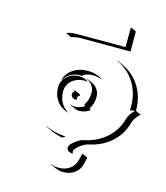

<svg xmlns="http://www.w3.org/2000/svg" viewBox="-124 -754 903 1043"><g transform="rotate(15 327.5 -232.0)"><path d="M177.2 -21 177.5 -22.9Q226.6 0 286.9 4.6L293.2 5.1L287.6 8.3L275.9 15.1L272.9 14.6Q237.8 7.3 207.3 -6.8ZM183.6 -244.1Q183.6 -280.3 212.3 -305.7Q241 -331.1 281.2 -331.1Q310.8 -331.1 332.5 -312.7L328.9 -313.2Q320.3 -315.2 311.3 -314.9Q293.2 -314.9 276 -309Q258.8 -303 245.4 -292.2Q231.9 -281.5 223.8 -265.3Q215.6 -249 215.6 -230Q215.6 -196 229.5 -169.3Q243.4 -142.6 268.8 -126.2L270.5 -123.8Q230 -136 206.8 -167.7Q183.6 -199.5 183.6 -244.1ZM190.9 -289.8Q203.9 -327.6 237.3 -349.4Q270.8 -371.1 317.4 -371.1Q366.5 -371.1 400.6 -347.4L396.2 -347.9Q373.8 -355 347.4 -355.2Q314.7 -355.2 294.4 -338.1L292.2 -336.4Q286.9 -336.9 281.2 -336.9Q253.9 -336.9 230.5 -323.6Q207 -310.3 194.3 -288.1Q193.6 -288.3 190.9 -289.8ZM254.4 170.7 255.1 168.9Q275.9 178.7 300.8 178.7Q316.7 178.7 331.5 174.4Q346.4 170.2 359.3 161.7Q372.1 153.3 381.7 139.5Q391.4 125.7 395.5 107.9L403.3 75.7L406.2 71.3L436.3 85.2L427.5 122.6Q423.1 140.6 413.3 154.7Q403.6 168.7 390.4 177.4Q377.2 186 362.1 190.4Q346.9 194.8 330.8 194.8Q305.7 194.8 284.4 184.8ZM265.6 -226.6Q265.6 -231.9 268.4 -237.3Q271.2 -242.7 277.1 -243.9Q275.9 -248.5 270.3 -250.7L271.2 -252.4L303.7 -238.8Q309.6 -236.1 309.3 -229V-228Q304.4 -228 301 -223.5Q297.6 -219 297.6 -212.4Q297.6 -208.7 299.1 -205.3L299.6 -203.4Q296.4 -203.1 293 -203.1Q281.2 -203.1 273.4 -210Q265.6 -216.8 265.6 -226.6ZM270.5 -171.4Q282.2 -165 295.9 -165Q328.9 -165 353.3 -183.1Q349.1 -184.8 345.7 -190.2Q356.9 -205.6 362.1 -222.5Q367.2 -239.5 367.2 -262.7Q367.2 -283.7 354.7 -301.3Q342.3 -318.8 321.5 -328.4L322.8 -329.8L353 -315.9Q374 -306.2 386.6 -288.1Q399.2 -270 399.2 -248.5Q399.2 -203.9 378.2 -176L388.2 -170.2Q361.8 -148.9 325.9 -148.9Q313.5 -148.9 302.2 -154.3L272.2 -168.2ZM318.6 59.1Q318.6 46.4 338.4 29.1Q349.1 19.5 364 10.5Q378.9 1.5 390.1 -1.2Q464.4 -16.1 515 -60.3Q565.7 -104.5 584.2 -170.7Q588.9 -186.8 597.4 -199.8Q606 -212.9 620.4 -227.5Q606 -227.1 595.9 -223.1L593 -222.2Q593 -223.1 593.1 -223.8Q593.3 -224.4 593.3 -225.1Q593.8 -232.4 593.8 -244.1Q593.8 -320.3 557.7 -377.8Q521.7 -435.3 457.3 -465.6L457.8 -467.3L487.8 -453.4Q553 -422.9 589.4 -364.9Q625.7 -306.9 625.7 -230.2V-229L655 -215.3Q639.6 -200 630.2 -186.3Q620.8 -172.6 616.2 -156Q597.7 -89.4 546.5 -44.8Q495.4 -0.2 420.7 14.9Q409.9 17.3 395 26.4Q380.1 35.4 369.9 44.7Q350.8 61.5 350.8 73.2Q350.8 78.9 354 83.5L354.7 85.4Q338.1 84 328.4 76.9Q318.6 69.8 318.6 59.1ZM151.4 -538.1 153.3 -540.8Q179 -548.8 201.4 -548.8H481.4V-657.2L483.4 -659.2L513.4 -645.3V-532.7H231.4Q207.5 -532.7 181.4 -523.9Z"/></g></svg>

Font: AgreloyOut1
Style: Medium
Weight: 400
Designer: gluk
Foundry: gluk
Version: Version 0.27